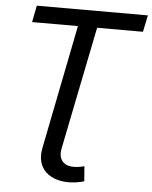

<svg xmlns="http://www.w3.org/2000/svg" viewBox="-60 -749 789 997"><g transform="rotate(5 335.0 -250.5)"><path d="M416 187Q378 198 341 199Q304 200 271.5 190Q239 180 216.5 159Q194 138 185 106Q176 74 185 31L313 -613H74L91 -700H670L652 -613H413L284 27Q278 56 285.5 76.5Q293 97 310.5 107Q328 117 354 117Q380 117 410 109Z"/></g></svg>

Font: Montserrat Thin Medium
Style: Italic
Weight: 500
Italic angle: -11.3°
Version: Version 9.000